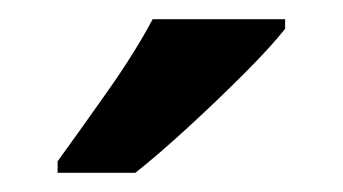

<svg xmlns="http://www.w3.org/2000/svg" viewBox="-20 -786 357 200"><path d="M277 -756Q262 -737 234 -709Q206 -681 175.5 -653Q145 -625 121 -606H40V-618Q64 -651 92.5 -691.5Q121 -732 139 -766H277Z"/></svg>

Font: Noto Sans Malayalam SemiCondensed SemiBold
Style: Regular
Weight: 600
Width: 4
Designer: Jelle Bosma - Monotype Design Team
Foundry: Monotype Imaging Inc.
Version: Version 2.104; ttfautohint (v1.8.4.7-5d5b)